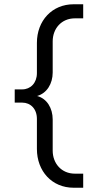

<svg xmlns="http://www.w3.org/2000/svg" viewBox="-20 -690 459 900"><path d="M325 190H370V124H331C268 124 227 76 227 16V-130C227 -183 200 -228 154 -240C200 -253 227 -298 227 -350V-496C227 -556 268 -604 331 -604H370V-670H325C224 -670 153 -593 153 -489V-347C153 -301 123 -271 84 -271H49V-209H84C123 -209 153 -180 153 -133V8C153 113 224 190 325 190Z"/></svg>

Font: LT Wave Text Light
Style: Regular
Weight: 300
Designer: Daniel Lyons
Version: Version 2.5 (Glyphs App)